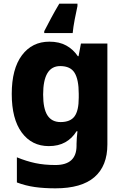

<svg xmlns="http://www.w3.org/2000/svg" viewBox="-20 -879 678 1046"><path d="M249 -652Q303 -652 341 -631Q379 -610 404 -573H408L421 -642H565V-92Q565 25 494.5 86Q424 147 282 147Q220 147 170 140Q120 133 72 115V-22Q123 -1 172 9.5Q221 20 282 20Q397 20 397 -85V-96Q397 -110 398.5 -128.5Q400 -147 402 -164H397Q373 -125 335.5 -104Q298 -83 246 -83Q153 -83 98.5 -157Q44 -231 44 -367Q44 -504 99.5 -578Q155 -652 249 -652ZM308 -519Q215 -519 215 -364Q215 -287 238.5 -250.5Q262 -214 310 -214Q363 -214 386 -245Q409 -276 409 -347V-368Q409 -445 386.5 -482Q364 -519 308 -519ZM402 -846Q395 -815 387 -773Q379 -731 376 -699H221V-709Q239 -744 258.5 -780.5Q278 -817 303 -859H402Z"/></svg>

Font: Noto Sans Kannada UI ExtraBold
Style: Regular
Weight: 800
Designer: Jelle Bosma - Monotype Design Team
Foundry: Monotype Imaging Inc.
Version: Version 2.005; ttfautohint (v1.8.4.7-5d5b)